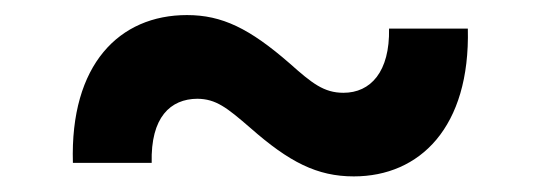

<svg xmlns="http://www.w3.org/2000/svg" viewBox="-20 -416 707 251"><path d="M178.3 -203.1C176.8 -262.8 202.8 -286.6 237.9 -286.9C262.4 -286.6 276.3 -275.6 307.5 -248.6C358 -204.2 394.5 -185.4 442.5 -185.4C528.8 -185.4 594.8 -249.6 591.6 -378.6H488.6C489.7 -322.1 464.5 -294.7 429 -294.7C403.4 -294.7 387.8 -307.2 358.7 -333.1C306.1 -378.9 270.2 -396.3 224.4 -396.3C136 -396.3 71.4 -331.7 75.3 -203.1Z"/></svg>

Font: Riot Sans 2.0
Style: Bold
Weight: 600
Designer: Rasmus Andersson
Foundry: rsms
Version: Version 3.006;hotconv 1.0.109;makeotfexe 2.5.65596